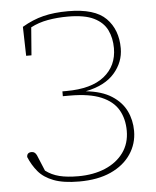

<svg xmlns="http://www.w3.org/2000/svg" viewBox="-51 -734 641 791"><g transform="rotate(-5 269.0 -338.5)"><path d="M245 13Q180 13 139.5 -2.5Q99 -18 76.5 -45Q54 -72 40 -106Q40 -125 60 -125Q74 -125 81 -109L108 -44Q133 -25 165 -17Q197 -9 243 -9Q306 -9 354.5 -29.5Q403 -50 430.5 -88Q458 -126 458 -178Q458 -228 436.5 -265Q415 -302 366.5 -322.5Q318 -343 237 -343H208V-363H224Q328 -363 381.5 -406Q435 -449 435 -522Q435 -564 419 -597Q403 -630 364.5 -649Q326 -668 257 -668Q213 -668 174 -661Q135 -654 103 -637L94 -522H72L69 -642Q113 -668 157.5 -679Q202 -690 260 -690Q370 -690 416.5 -643Q463 -596 463 -519Q463 -462 423.5 -416.5Q384 -371 304 -355Q370 -348 410.5 -322Q451 -296 469.5 -258Q488 -220 488 -175Q488 -122 459 -79Q430 -36 376 -11.5Q322 13 245 13Z"/></g></svg>

Font: Source Serif Pro ExtraLight
Style: Regular
Weight: 200
Designer: Frank Grießhammer
Foundry: Adobe Systems Incorporated
Version: Version 3.001;hotconv 1.0.111;makeotfexe 2.5.65597